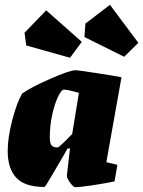

<svg xmlns="http://www.w3.org/2000/svg" viewBox="-20 -769 595 798"><path d="M422 -95 468 -84 456 -15Q424 -8 368 0.5Q312 9 292 9Q285 9 271 -10.5Q257 -30 258 -40L271 -152H261Q258 -147 254 -140Q250 -133 245 -124Q236 -109 202 -50.5Q168 8 165 8Q83 8 47.5 -30.5Q12 -69 12 -141Q12 -197 31 -270Q50 -343 72 -380Q106 -405 188 -441Q270 -477 293 -477Q305 -477 382.5 -465Q460 -453 485 -448ZM280 -212 308 -383Q252 -399 243 -396Q234 -394 220.5 -365.5Q207 -337 197 -292Q187 -247 187 -198Q187 -174 194 -165Q201 -156 219 -156Q226 -156 280 -212ZM331 -615 335 -671 437 -749 555 -591 496 -533ZM89 -580 82 -633 172 -726 320 -595 271 -529Z"/></svg>

Font: Grenze Black
Style: Italic
Weight: 900
Italic angle: -10°
Designer: Renata Polastri
Foundry: Omnibus-Type
Version: Version 1.002; ttfautohint (v1.8)